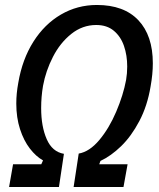

<svg xmlns="http://www.w3.org/2000/svg" viewBox="-20 -752 640 772"><path d="M32.5 -91.5H146L153 -107Q124.5 -123 100 -154.8Q75.5 -186.5 60.5 -232.8Q45.5 -279 45.5 -336Q45.5 -376 53.5 -419Q69.5 -513.5 114.2 -584.2Q159 -655 225 -693.5Q291 -732 369.5 -732Q478.5 -732 536.5 -670.5Q594.5 -609 594.5 -497.5Q594.5 -454 585.5 -404.5Q572.5 -326 540.2 -265Q508 -204 467 -164.2Q426 -124.5 384 -105L379 -91.5H493L476.5 0H276L296.5 -134.5Q340 -142 379.5 -189.2Q419 -236.5 447.2 -302.8Q475.5 -369 487 -430.5Q491.5 -457 491.5 -484.5Q491.5 -529.5 478.5 -567.2Q465.5 -605 437.8 -628.2Q410 -651.5 367 -651.5Q311.5 -651.5 266.5 -615.5Q221.5 -579.5 192.8 -523.2Q164 -467 153 -407Q145.5 -363.5 145.5 -317Q145.5 -243.5 167.8 -192.5Q190 -141.5 237 -133.5L217 0H16.5Z"/></svg>

Font: JuliaMono Medium
Style: Italic
Weight: 500
Italic angle: -9°
Monospace: yes
Designer: cormullion
Foundry: corm
Version: Version 0.054; ttfautohint (v1.8.4)